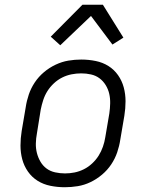

<svg xmlns="http://www.w3.org/2000/svg" viewBox="-20 -778 640 806"><path d="M252 8Q221 8 191.5 2Q162 -4 138 -19Q114 -34 97.5 -57.5Q81 -81 73.5 -109Q66 -137 66 -167Q66 -197 71 -228L88 -328Q92 -355 101 -381.5Q110 -408 126 -432Q142 -456 164.5 -475Q187 -494 213.5 -506.5Q240 -519 267 -523.5Q294 -528 321 -528Q352 -528 381.5 -522Q411 -516 435 -501Q459 -486 475.5 -462.5Q492 -439 499.5 -411Q507 -383 507 -353Q507 -323 502 -292L485 -192Q481 -165 472 -138.5Q463 -112 447 -88Q431 -64 408.5 -45Q386 -26 360 -13.5Q334 -1 306.5 3.5Q279 8 252 8ZM253 -50Q273 -50 293 -54Q313 -58 332 -67.5Q351 -77 367 -92Q383 -107 394 -124.5Q405 -142 412 -162Q419 -182 422 -202L439 -302Q442 -323 442.5 -344Q443 -365 438.5 -384.5Q434 -404 423.5 -421Q413 -438 397.5 -449.5Q382 -461 362 -465.5Q342 -470 321 -470Q301 -470 280.5 -466Q260 -462 241 -452.5Q222 -443 206 -428Q190 -413 179 -395.5Q168 -378 161.5 -358Q155 -338 151 -318L135 -218Q131 -197 130.5 -176Q130 -155 135 -135.5Q140 -116 150 -99Q160 -82 175.5 -70.5Q191 -59 211.5 -54.5Q232 -50 253 -50ZM233 -588 193 -624 326 -758H412L498 -620L452 -591L362 -711Z"/></svg>

Font: Iosevka Etoile Light
Style: Italic
Weight: 300
Italic angle: -9°
Designer: Belleve Invis
Foundry: Belleve Invis
Version: Version 22.1.2; ttfautohint (v1.8.4)